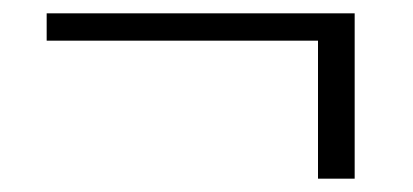

<svg xmlns="http://www.w3.org/2000/svg" viewBox="-20 -395 620 288"><path d="M512 -127H457V-334H50V-375H512Z"/></svg>

Font: Kaisei Opti
Style: Bold
Weight: 700
Designer: Font-Kai, 金井和夫
Foundry: KAZUO KANAI
Version: Version 5.003